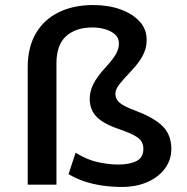

<svg xmlns="http://www.w3.org/2000/svg" viewBox="-20 -733 741 762"><path d="M463 9Q425 9 386.5 3.5Q348 -2 314 -13.5Q280 -25 252 -42L280 -127Q325 -99 368 -89.5Q411 -80 449 -80Q495 -80 522 -94Q549 -108 549 -142Q549 -170 528 -186Q507 -202 454 -220Q410 -235 384.5 -252Q359 -269 347.5 -291Q336 -313 336 -340Q336 -371 351 -400.5Q366 -430 402 -469Q427 -496 439.5 -517.5Q452 -539 452 -560Q452 -582 437.5 -595.5Q423 -609 399 -616.5Q375 -624 347 -624Q281 -624 242.5 -589.5Q204 -555 204 -481V0H90V-467Q90 -545 122 -600Q154 -655 212.5 -684Q271 -713 350 -713Q410 -713 457.5 -696Q505 -679 533.5 -648.5Q562 -618 562 -575Q562 -552 555 -532Q548 -512 533.5 -491Q519 -470 495 -445Q469 -418 453.5 -398Q438 -378 438 -361Q438 -348 445 -336.5Q452 -325 470.5 -314.5Q489 -304 522 -292Q595 -264 627.5 -230Q660 -196 660 -142Q660 -98 634 -63.5Q608 -29 564 -10Q520 9 463 9Z"/></svg>

Font: Nunito Sans 6pt SemiBold
Style: Regular
Weight: 600
Version: Version 3.101;gftools[0.9.27]